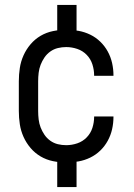

<svg xmlns="http://www.w3.org/2000/svg" viewBox="-20 -648 540 775"><path d="M247 8Q221 8 194 2.5Q167 -3 144 -16.5Q121 -30 103.5 -50.5Q86 -71 75 -95.5Q64 -120 60 -146.5Q56 -173 56 -200V-320Q56 -347 60 -373.5Q64 -400 75 -424.5Q86 -449 103.5 -469.5Q121 -490 144 -503.5Q167 -517 194 -522.5Q221 -528 247 -528Q272 -528 297 -523.5Q322 -519 344.5 -508Q367 -497 385 -479.5Q403 -462 415 -440Q427 -418 432.5 -393.5Q438 -369 438 -344Q438 -344 438 -343.5Q438 -343 438 -342H360Q360 -342 360 -342.5Q360 -343 360 -343Q360 -366 353 -388Q346 -410 330 -426.5Q314 -443 292 -450.5Q270 -458 247 -458Q230 -458 213.5 -454Q197 -450 183 -440Q169 -430 159.5 -416Q150 -402 144 -386.5Q138 -371 136 -354Q134 -337 134 -320V-200Q134 -183 136 -166Q138 -149 144 -133.5Q150 -118 159.5 -104Q169 -90 183 -80Q197 -70 213.5 -66Q230 -62 247 -62Q270 -62 292 -69.5Q314 -77 330 -93.5Q346 -110 353 -132Q360 -154 360 -177Q360 -177 360 -177.5Q360 -178 360 -178H438Q438 -177 438 -176.5Q438 -176 438 -176Q438 -151 432.5 -126.5Q427 -102 415 -80Q403 -58 385 -40.5Q367 -23 344.5 -12Q322 -1 297 3.5Q272 8 247 8ZM211 -485V-628H289V-485ZM211 107V-35H289V107Z"/></svg>

Font: Zed Mono
Style: Regular
Weight: 400
Monospace: yes
Designer: Belleve Invis
Foundry: Belleve Invis
Version: Version 1.0.0; ttfautohint (v1.8.4)